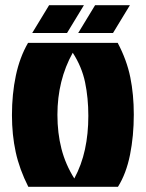

<svg xmlns="http://www.w3.org/2000/svg" viewBox="-20 -719 561 739"><path d="M89 0Q55 -67 40.5 -133.5Q26 -200 26 -276Q26 -357 41 -428Q56 -499 88 -554H433Q468 -488 481.5 -421.5Q495 -355 495 -278Q495 -196 480.5 -123.5Q466 -51 434 0ZM266 -32Q294 -84 307 -144Q320 -204 320 -273Q320 -342 307.5 -402Q295 -462 260 -516Q201 -410 201 -277Q201 -207 216.5 -146.5Q232 -86 266 -32ZM238 -592H104L169 -699H303ZM415 -592H281L346 -699H480Z"/></svg>

Font: Tac One
Style: Regular
Weight: 400
Designer: Oluseyi Olusanya, David Udoh, Eyiyemi Adegbite, Mirko Velimirović
Version: Version 1.003; ttfautohint (v1.8.4.7-5d5b)